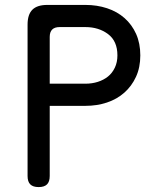

<svg xmlns="http://www.w3.org/2000/svg" viewBox="-20 -750 640 780"><path d="M182 -320V-35Q182 -12 171 -1Q160 10 137 10Q114 10 103 -1Q92 -12 92 -35V-650Q92 -691 111.5 -710.5Q131 -730 172 -730H327Q374 -730 415 -716.5Q456 -703 486 -676.5Q516 -650 533 -612Q550 -574 550 -525Q550 -476 532.5 -438Q515 -400 485 -373.5Q455 -347 414.5 -333.5Q374 -320 327 -320ZM182 -410H327Q354 -410 377.5 -417.5Q401 -425 418.5 -439Q436 -453 446.5 -475Q457 -497 457 -525Q457 -583 419 -611.5Q381 -640 327 -640H222Q202 -640 192 -630Q182 -620 182 -600Z"/></svg>

Font: Maple Mono NF CN
Style: Regular
Weight: 400
Monospace: yes
Designer: subframe7536
Version: Version 7.000